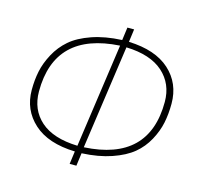

<svg xmlns="http://www.w3.org/2000/svg" viewBox="-106 -830 1000 964"><g transform="rotate(15 393.5 -348.0)"><path d="M753 -404Q753 -351 743.5 -304.5Q734 -258 708.5 -211Q683 -164 642.5 -130.5Q602 -97 535 -74Q468 -51 381 -47L372 20H337L346 -47Q206 -51 131.5 -118.5Q57 -186 57 -290Q57 -342 66.5 -387.5Q76 -433 101.5 -480.5Q127 -528 167.5 -563Q208 -598 275.5 -621.5Q343 -645 431 -649L440 -716H475L466 -649Q605 -644 679 -577Q753 -510 753 -404ZM351 -78 428 -619Q94 -599 94 -292Q94 -197 159 -139.5Q224 -82 351 -78ZM384 -79Q718 -97 718 -404Q718 -498 652.5 -556.5Q587 -615 461 -619Z"/></g></svg>

Font: Fira Sans UltraLight
Style: Italic
Weight: 200
Italic angle: -8°
Designer: Carrois Corporate & Edenspiekermann AG
Foundry: Carrois Corporate GbR & Edenspiekermann AG
Version: Version 4.203;PS 004.203;hotconv 1.0.88;makeotf.lib2.5.64775